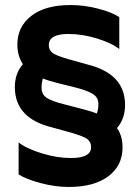

<svg xmlns="http://www.w3.org/2000/svg" viewBox="-20 -733 554 763"><path d="M310 -299Q348 -289 365 -282Q371 -300 371 -319Q371 -346 349 -359.5Q327 -373 285 -384L205 -404Q167 -414 150 -421Q145 -401 145 -387Q145 -358 165 -344.5Q185 -331 237 -318ZM330 -476Q477 -439 477 -316Q477 -261 445 -224Q467 -193 467 -147Q467 -75 410.5 -32.5Q354 10 254 10Q199 10 141 -5.5Q83 -21 54 -40V-167Q84 -143 145 -124Q206 -105 262 -105Q342 -105 342 -148Q342 -173 319.5 -185Q297 -197 240 -212L186 -227Q39 -263 39 -387Q39 -441 71 -478Q49 -511 49 -556Q49 -627 104.5 -670Q160 -713 260 -713Q315 -713 370.5 -698.5Q426 -684 454 -665V-538Q424 -562 365.5 -580Q307 -598 252 -598Q174 -598 174 -554Q174 -530 196.5 -518Q219 -506 277 -491Z"/></svg>

Font: Roundo SemiBold
Style: Regular
Weight: 600
Designer: Namrata Goyal (Gurmukhi), Shiva Nallaperumal (Latin)
Foundry: Indian Type Foundry
Version: Version 1.000;PS 1.0;hotconv 1.0.88;makeotf.lib2.5.647800